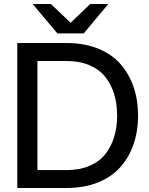

<svg xmlns="http://www.w3.org/2000/svg" viewBox="-20 -934 742 954"><path d="M65.9 0V-720.2H311Q398.9 -720.2 467.5 -692.4Q536.1 -664.6 579.1 -615.2Q622.1 -565.9 644 -501.2Q666 -436.5 666 -359.9Q666 -283.2 644 -218.5Q622.1 -153.8 579.1 -104.7Q536.1 -55.7 467.5 -27.8Q398.9 0 311 0ZM142.1 -914.1H232.9L331.1 -820.8L428.2 -914.1H518.1L396 -768.1H265.1ZM166 -88.9H311Q375 -88.9 424.1 -109.6Q473.1 -130.4 502.7 -167.5Q532.2 -204.6 547.1 -252.9Q562 -301.3 562 -359.9Q562 -418.5 547.1 -466.8Q532.2 -515.1 502.7 -552.2Q473.1 -589.4 424.1 -610.1Q375 -630.9 311 -630.9H166Z"/></svg>

Font: Aspekta 450
Style: Regular
Weight: 450
Designer: Ivo Dolenc
Version: Version 2.000